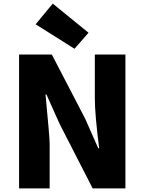

<svg xmlns="http://www.w3.org/2000/svg" viewBox="-20 -1047 804 1067"><path d="M86 -744H268L453 -388L526 -223H531Q507 -413 507 -498V-744H677V0H495L311 -359L238 -522H233Q256 -283 256 -247V0H86ZM178 -912 273 -1027 472 -865 394 -776Z"/></svg>

Font: KaiGen Gothic KR Heavy
Style: Heavy
Weight: 900
Designer: Ryoko NISHIZUKA  (kana & ideographs); Paul D. Hunt (Latin, Greek & Cyrillic); Wenlong ZHANG  (bopomofo); Sandoll Communi
Foundry: Adobe Systems Incorporated
Version: Version 1.002 March 28, 2018